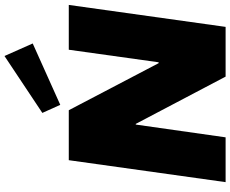

<svg xmlns="http://www.w3.org/2000/svg" viewBox="-105 -922 1027 857"><g transform="rotate(-90 408.5 -493.5)"><path d="M815 -700 717 0H495L284 -401H281L224 0H24L122 -700H345L555 -299H559L615 -700ZM643 -861 369 -738 333 -818 587 -987Z"/></g></svg>

Font: Pathway Extreme 28pt ExtraBold
Style: Italic
Weight: 800
Italic angle: -8°
Designer: Eduardo Rodriguez Tunni
Foundry: Eduardo Rodriguez Tunni
Version: Version 1.001;gftools[0.9.26]